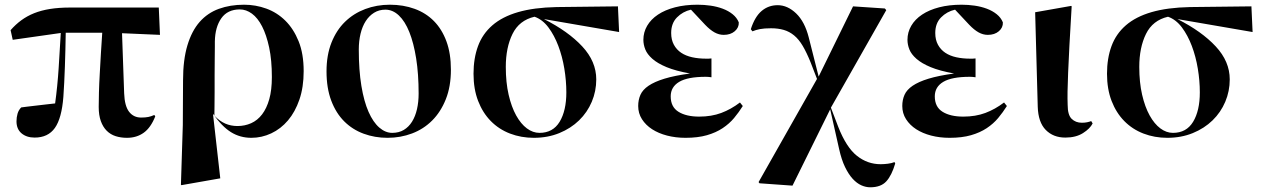

<svg xmlns="http://www.w3.org/2000/svg" viewBox="-20 -576 5367 815"><path d="M498 -435 507 -180Q509 -126 528 -101.5Q547 -77 579 -77Q597 -77 609.5 -79.5Q622 -82 635 -88L639 -82Q620 -34 590 -12.5Q560 9 519 9Q493 9 471 2Q449 -5 433 -21Q417 -37 408 -62Q399 -87 399 -122Q399 -146 400 -183.5Q401 -221 403.5 -264Q406 -307 408.5 -352Q411 -397 414 -437H259Q258 -367 255.5 -294.5Q253 -222 249 -165Q242 -74 213 -33Q184 8 127 8Q93 8 71.5 -10Q50 -28 50 -61Q50 -78 54.5 -93.5Q59 -109 70 -120Q76 -121 93 -123Q110 -125 131 -127.5Q152 -130 174 -132.5Q196 -135 214 -137Q224 -210 229 -287.5Q234 -365 238 -436L34 -407L25 -448Q46 -472 70.5 -490Q95 -508 125 -520Q155 -532 192.5 -538Q230 -544 278 -544H654L659 -428Z M756 -45 757 -235Q757 -322 775.5 -383.5Q794 -445 827.5 -483Q861 -521 909 -538.5Q957 -556 1016 -556Q1065 -556 1110.5 -539.5Q1156 -523 1191 -488.5Q1226 -454 1247.5 -401Q1269 -348 1269 -274Q1269 -206 1251 -153.5Q1233 -101 1202.5 -65Q1172 -29 1131.5 -10Q1091 9 1047 9Q999 9 960.5 -15Q922 -39 884 -93L915 181L750 210L748 208ZM998 -536Q946 -536 919.5 -498.5Q893 -461 892 -400Q892 -399 892 -378.5Q892 -358 891.5 -326.5Q891 -295 891 -257.5Q891 -220 891 -185.5Q891 -151 890.5 -123.5Q890 -96 890 -85Q912 -62 936 -51.5Q960 -41 988 -41Q1019 -41 1046 -53Q1073 -65 1092.5 -90.5Q1112 -116 1123 -155Q1134 -194 1134 -249Q1134 -321 1122.5 -374.5Q1111 -428 1092.5 -464Q1074 -500 1049.5 -518Q1025 -536 998 -536Z M1503 -366Q1503 -278 1514 -211.5Q1525 -145 1544.5 -101Q1564 -57 1590 -34.5Q1616 -12 1645 -12Q1673 -12 1694 -24.5Q1715 -37 1729 -59.5Q1743 -82 1750 -112.5Q1757 -143 1757 -179Q1757 -262 1746.5 -328Q1736 -394 1717.5 -440Q1699 -486 1673 -510.5Q1647 -535 1616 -535Q1589 -535 1568 -522Q1547 -509 1532.5 -486.5Q1518 -464 1510.5 -433Q1503 -402 1503 -366ZM1894 -280Q1894 -209 1872.5 -155Q1851 -101 1814.5 -64.5Q1778 -28 1729 -9.5Q1680 9 1625 9Q1571 9 1523.5 -8.5Q1476 -26 1441 -61Q1406 -96 1386 -149Q1366 -202 1366 -273Q1366 -342 1387 -395Q1408 -448 1444.5 -483.5Q1481 -519 1530 -537.5Q1579 -556 1635 -556Q1692 -556 1740 -538.5Q1788 -521 1822 -486.5Q1856 -452 1875 -400.5Q1894 -349 1894 -280Z M2608 -440 2289 -495Q2392 -443 2451.5 -379Q2511 -315 2511 -239Q2511 -189 2492 -144Q2473 -99 2438 -65Q2403 -31 2354 -11Q2305 9 2246 9Q2192 9 2145 -9Q2098 -27 2063.5 -62Q2029 -97 2009.5 -147.5Q1990 -198 1990 -263Q1990 -328 2009 -380Q2028 -432 2070 -468.5Q2112 -505 2179 -524.5Q2246 -544 2342 -546L2603 -549ZM2127 -292Q2127 -226 2139 -174Q2151 -122 2171 -86Q2191 -50 2216.5 -31Q2242 -12 2270 -12Q2327 -12 2355.5 -59Q2384 -106 2384 -184Q2384 -233 2375.5 -284.5Q2367 -336 2350 -381Q2333 -426 2308 -459.5Q2283 -493 2249 -505Q2184 -490 2155.5 -432Q2127 -374 2127 -292Z M2948 -81Q3000 -81 3041.5 -96.5Q3083 -112 3121 -141L3133 -126Q3116 -99 3096 -75Q3076 -51 3047.5 -32Q3019 -13 2980.5 -2Q2942 9 2890 9Q2848 9 2811.5 -0.5Q2775 -10 2748 -27.5Q2721 -45 2705 -70Q2689 -95 2689 -126Q2689 -152 2698.5 -173.5Q2708 -195 2733 -212Q2758 -229 2800.5 -242Q2843 -255 2909 -264Q2848 -275 2809.5 -291Q2771 -307 2749 -326.5Q2727 -346 2719 -366.5Q2711 -387 2711 -407Q2711 -439 2727 -466.5Q2743 -494 2773 -514Q2803 -534 2845.5 -545Q2888 -556 2941 -556Q2969 -556 2996.5 -552Q3024 -548 3048 -539Q3072 -530 3090 -515.5Q3108 -501 3116 -481Q3117 -459 3099 -443.5Q3081 -428 3052 -428Q3032 -428 3013 -438.5Q2994 -449 2973 -471L2913 -535Q2878 -527 2853.5 -502Q2829 -477 2829 -436Q2829 -407 2840.5 -386Q2852 -365 2871.5 -352Q2891 -339 2918 -333Q2945 -327 2977 -327Q2982 -327 2988 -327Q2994 -327 3000 -328V-248Q2993 -249 2987.5 -249.5Q2982 -250 2976 -250Q2899 -250 2863 -228.5Q2827 -207 2827 -167Q2827 -122 2860 -101.5Q2893 -81 2948 -81Z M3718 121Q3732 121 3748.5 119Q3765 117 3777 112L3780 118Q3765 169 3742 194Q3719 219 3674 219Q3655 219 3636 210.5Q3617 202 3599.5 183Q3582 164 3567 133Q3552 102 3542 57L3504 -112L3344 212L3204 202L3200 197L3448 -241L3421 -311Q3404 -353 3387.5 -381Q3371 -409 3351 -425.5Q3331 -442 3307 -449Q3283 -456 3253 -456Q3224 -456 3206 -452.5Q3188 -449 3174 -443L3167 -452Q3184 -505 3213 -529.5Q3242 -554 3281 -554Q3323 -554 3359.5 -519Q3396 -484 3413 -417L3455 -251L3601 -549L3736 -540L3742 -533L3507 -119L3538 -38Q3572 49 3617 85Q3662 121 3718 121Z M4069 -81Q4121 -81 4162.5 -96.5Q4204 -112 4242 -141L4254 -126Q4237 -99 4217 -75Q4197 -51 4168.5 -32Q4140 -13 4101.5 -2Q4063 9 4011 9Q3969 9 3932.5 -0.5Q3896 -10 3869 -27.5Q3842 -45 3826 -70Q3810 -95 3810 -126Q3810 -152 3819.5 -173.5Q3829 -195 3854 -212Q3879 -229 3921.5 -242Q3964 -255 4030 -264Q3969 -275 3930.5 -291Q3892 -307 3870 -326.5Q3848 -346 3840 -366.5Q3832 -387 3832 -407Q3832 -439 3848 -466.5Q3864 -494 3894 -514Q3924 -534 3966.5 -545Q4009 -556 4062 -556Q4090 -556 4117.5 -552Q4145 -548 4169 -539Q4193 -530 4211 -515.5Q4229 -501 4237 -481Q4238 -459 4220 -443.5Q4202 -428 4173 -428Q4153 -428 4134 -438.5Q4115 -449 4094 -471L4034 -535Q3999 -527 3974.5 -502Q3950 -477 3950 -436Q3950 -407 3961.5 -386Q3973 -365 3992.5 -352Q4012 -339 4039 -333Q4066 -327 4098 -327Q4103 -327 4109 -327Q4115 -327 4121 -328V-248Q4114 -249 4108.5 -249.5Q4103 -250 4097 -250Q4020 -250 3984 -228.5Q3948 -207 3948 -167Q3948 -122 3981 -101.5Q4014 -81 4069 -81Z M4618 -52Q4607 -30 4577 -11Q4547 8 4502 8Q4451 8 4419 -24.5Q4387 -57 4385 -123L4374 -524L4527 -551L4529 -549Q4523 -451 4519.5 -383.5Q4516 -316 4514 -268Q4512 -220 4511.5 -188Q4511 -156 4512 -131Q4512 -88 4529 -71.5Q4546 -55 4572 -55Q4585 -55 4594.5 -57Q4604 -59 4612 -62L4618 -52Z M5297 -440 4978 -495Q5081 -443 5140.5 -379Q5200 -315 5200 -239Q5200 -189 5181 -144Q5162 -99 5127 -65Q5092 -31 5043 -11Q4994 9 4935 9Q4881 9 4834 -9Q4787 -27 4752.5 -62Q4718 -97 4698.5 -147.5Q4679 -198 4679 -263Q4679 -328 4698 -380Q4717 -432 4759 -468.5Q4801 -505 4868 -524.5Q4935 -544 5031 -546L5292 -549ZM4816 -292Q4816 -226 4828 -174Q4840 -122 4860 -86Q4880 -50 4905.5 -31Q4931 -12 4959 -12Q5016 -12 5044.5 -59Q5073 -106 5073 -184Q5073 -233 5064.5 -284.5Q5056 -336 5039 -381Q5022 -426 4997 -459.5Q4972 -493 4938 -505Q4873 -490 4844.5 -432Q4816 -374 4816 -292Z"/></svg>

Font: XinYuGongZhangJiaSongA
Style: Regular
Weight: 900
Designer: XinYuGong
Foundry: Adobe Systems Incorporated
Version: Version 1.00